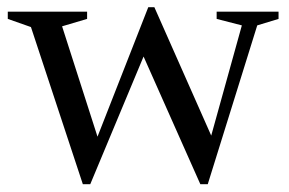

<svg xmlns="http://www.w3.org/2000/svg" viewBox="-20 -486 780 518"><path d="M632.5 -417.5 564.5 -435V-454.5H731.5V-435L674 -417.5L540.5 11H520.5L356 -359H378L223.5 11H203.5L63.5 -413L1 -435V-454.5H215V-435L147.5 -415L251 -92.5L231 -86.5L380 -466.5H396.5L561 -95L540.5 -86.5Z"/></svg>

Font: Newsreader 36pt
Style: Regular
Weight: 400
Designer: Hugues Gentile
Foundry: Production Type
Version: Version 1.003